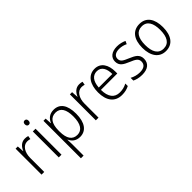

<svg xmlns="http://www.w3.org/2000/svg" viewBox="53 -1639 2783 2783"><g transform="rotate(-45 1445.0 -247.0)"><path d="M278 -541C206 -541 160 -490 136 -430H133L126 -532H81V0H136V-287C136 -401 190 -488 275 -488C295 -488 314 -484 331 -479L340 -532C321 -538 300 -541 278 -541Z M463 -730C438 -730 425 -713 425 -686C425 -658 439 -641 463 -641C487 -641 501 -658 501 -686C501 -713 488 -730 463 -730ZM490 -532H434V0H490Z M868 -542C781 -542 732 -493 707 -433H703L697 -532H652V236H707V4C707 -26 706 -62 704 -91H708C731 -36 781 10 865 10C986 10 1061 -87 1061 -269C1061 -450 991 -542 868 -542ZM859 -493C957 -493 1004 -414 1004 -269C1004 -117 950 -39 857 -39C758 -39 707 -113 707 -257V-280C708 -416 757 -493 859 -493Z M1391 -541C1319 -541 1273 -490 1249 -430H1246L1239 -532H1194V0H1249V-287C1249 -401 1303 -488 1388 -488C1408 -488 1427 -484 1444 -479L1453 -532C1434 -538 1413 -541 1391 -541Z M1708 -542C1575 -542 1502 -429 1502 -263C1502 -97 1577 10 1724 10C1783 10 1827 -1 1873 -24V-75C1822 -49 1782 -39 1727 -39C1618 -39 1559 -116 1558 -260H1894V-300C1894 -437 1833 -542 1708 -542ZM1707 -494C1797 -494 1838 -415 1838 -306H1560C1568 -430 1622 -494 1707 -494Z M2320 -138C2320 -228 2255 -259 2171 -295C2089 -330 2046 -349 2046 -408C2046 -463 2091 -494 2164 -494C2209 -494 2256 -482 2291 -464L2312 -510C2271 -529 2222 -542 2166 -542C2059 -542 1992 -489 1992 -406C1992 -318 2053 -288 2140 -251C2223 -217 2265 -193 2265 -136C2265 -75 2226 -39 2138 -39C2082 -39 2027 -56 1986 -79V-23C2021 -5 2072 10 2137 10C2255 10 2320 -44 2320 -138Z M2838 -267C2838 -436 2766 -542 2628 -542C2490 -542 2413 -441 2413 -267C2413 -96 2491 10 2625 10C2765 10 2838 -96 2838 -267ZM2471 -267C2471 -411 2521 -493 2627 -493C2736 -493 2781 -404 2781 -267C2781 -124 2733 -39 2626 -39C2519 -39 2471 -125 2471 -267Z"/></g></svg>

Font: Noto Sans Khmer SemiCondensed Light
Style: Regular
Weight: 300
Width: 4
Designer: Danh Hong and the Monotype Design Team
Foundry: Monotype Imaging Inc.
Version: Version 2.004